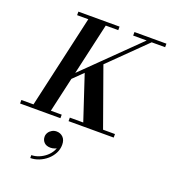

<svg xmlns="http://www.w3.org/2000/svg" viewBox="-229 -884 1199 1355"><g transform="rotate(20 371.0 -206.5)"><path d="M129 -217 671.5 -748.5H709L168 -217ZM-41.5 0V-26.5H261.5V0ZM322.5 0V-26.5H661.5V0ZM43.5 0 213.5 -750H344.5L174 0ZM432 0 305.5 -382 410.5 -477.5 581.5 0ZM123.5 -723.5V-750H432.5V-723.5ZM544.5 -723.5V-750H784.5V-723.5ZM157.5 337V315Q184.5 315 212.8 303.8Q241 292.5 264.8 272.5Q288.5 252.5 302.5 226Q316.5 199.5 315.5 169H336.5Q336.5 185.5 325.5 197Q314.5 208.5 298.2 214.2Q282 220 266.5 220Q234.5 220 217.8 202.8Q201 185.5 201 160.5Q201 144 210 129.5Q219 115 234.8 106Q250.5 97 269 97Q298 97 317.8 116.5Q337.5 136 337.5 172.5Q337.5 206.5 322 236.2Q306.5 266 280.2 288.8Q254 311.5 222 324.2Q190 337 157.5 337Z"/></g></svg>

Font: Bodoni Moda 9pt SemiBold
Style: Italic
Weight: 600
Italic angle: -13°
Designer: Owen Earl
Foundry: indestructible type
Version: Version 2.004